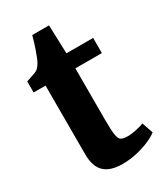

<svg xmlns="http://www.w3.org/2000/svg" viewBox="-178 -783 759 872"><g transform="rotate(-30 201.0 -347.0)"><path d="M201.5 9.5Q137.5 9.5 106.5 -20.2Q75.5 -50 75.5 -113.5V-474H13V-532Q25 -536.5 37.2 -540.2Q49.5 -544 59.8 -547.8Q70 -551.5 77 -557.5Q83.5 -564 88.5 -571Q93.5 -578 98 -586.8Q102.5 -595.5 106.5 -607Q112 -620 117.5 -636.2Q123 -652.5 128.5 -670Q134 -687.5 138 -703H226L231 -553.5H371V-474H232V-200Q232 -148 236 -124.2Q240 -100.5 251 -94.2Q262 -88 283.5 -88Q306.5 -88 330.8 -93.5Q355 -99 370.5 -105L390.5 -47Q373 -33 343.2 -20.2Q313.5 -7.5 277 1Q240.5 9.5 201.5 9.5Z"/></g></svg>

Font: Merriweather 24pt ExtraBold
Style: Regular
Weight: 800
Version: Version 2.100